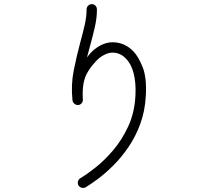

<svg xmlns="http://www.w3.org/2000/svg" viewBox="-20 -843 1040 927"><path d="M394 61Q385 66 374.5 63.5Q364 61 359 52Q354 44 356.5 33.5Q359 23 367 18Q396 1 439 -32.5Q482 -66 525 -116Q568 -166 599 -232.5Q630 -299 634 -383Q637 -442 625.5 -488Q614 -534 588 -560Q561 -589 523 -589Q505 -589 483 -578Q461 -567 443 -547Q403 -505 389.5 -465Q376 -425 380 -363Q381 -353 374.5 -345Q368 -337 358 -336Q348 -335 340 -341.5Q332 -348 330 -358Q322 -433 336 -503Q350 -573 367 -636Q379 -680 388.5 -720.5Q398 -761 398 -797Q398 -808 405.5 -815.5Q413 -823 423 -823Q434 -823 441 -815.5Q448 -808 448 -797Q448 -756 438 -712.5Q428 -669 415 -622L400 -566Q403 -570 406.5 -574Q410 -578 413 -582Q435 -608 464.5 -623.5Q494 -639 523 -639Q582 -639 625 -594Q648 -570 668.5 -519.5Q689 -469 684 -380Q680 -306 657 -244Q634 -182 600 -132.5Q566 -83 528 -45Q490 -7 454.5 19.5Q419 46 394 61Z"/></svg>

Font: Kurewa Gothic CJK TC Regular
Style: Regular
Weight: 400
Designer: Max Yao
Foundry: Max-Everyday
Version: Version 1.071; ttfautohint (v1.8.3)